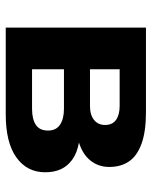

<svg xmlns="http://www.w3.org/2000/svg" viewBox="52 -594 541 686"><g transform="rotate(90 323.0 -250.5)"><path d="M78 0V-501H380Q450 -501 493.5 -485Q537 -469 556.5 -440Q576 -411 576 -370Q576 -331 553 -302.5Q530 -274 487 -261V-262Q526 -255 549.5 -238Q573 -221 584 -197Q595 -173 595 -141Q595 -76 542 -38Q489 0 388 0ZM227 -94H368Q405 -94 425.5 -107.5Q446 -121 446 -151Q446 -180 425 -194Q404 -208 368 -208H227ZM227 -301H358Q390 -301 408 -315.5Q426 -330 426 -355Q426 -381 408 -394Q390 -407 358 -407H227Z"/></g></svg>

Font: Nunito Sans 8pt ExtraBold
Style: Regular
Weight: 800
Version: Version 3.101;gftools[0.9.27]